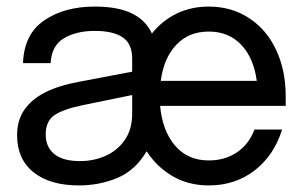

<svg xmlns="http://www.w3.org/2000/svg" viewBox="-20 -552 927 584"><path d="M32 -141Q32 -186 54 -218Q76 -250 117.5 -271Q159 -292 219 -303L382 -334V-374Q382 -419 353 -438.5Q324 -458 268 -458Q213 -458 175 -436Q137 -414 134 -360H50Q53 -448 114.5 -490Q176 -532 268 -532Q339 -532 381.5 -511Q424 -490 442 -450Q473 -489 517 -510.5Q561 -532 615 -532Q684 -532 737.5 -497Q791 -462 820 -400Q849 -338 849 -260V-230H467Q474 -154 512.5 -109Q551 -64 615 -64Q664 -64 700.5 -88.5Q737 -113 754 -158H838Q814 -80 755 -34Q696 12 615 12Q554 12 506 -15.5Q458 -43 426 -92Q392 -34 337.5 -11Q283 12 220 12Q132 12 82 -28Q32 -68 32 -141ZM382 -206V-263L231 -232Q173 -220 146 -202Q119 -184 119 -143Q119 -105 145 -83.5Q171 -62 224 -62Q264 -62 300 -77.5Q336 -93 359 -125.5Q382 -158 382 -206ZM615 -456Q554 -456 516 -415.5Q478 -375 469 -306H761Q752 -375 714 -415.5Q676 -456 615 -456Z"/></svg>

Font: Aspekta Variable
Style: Regular
Weight: 400
Designer: Ivo Dolenc
Version: Version 2.100